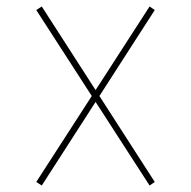

<svg xmlns="http://www.w3.org/2000/svg" viewBox="-20 -587 590 593"><path d="M109 -14 458 -556 442 -567 92 -25ZM442 -14 458 -25 109 -567 92 -556Z"/></svg>

Font: M PLUS Code Latin SemiExpanded Thin
Style: Regular
Weight: 250
Width: 6
Designer: Coji Morishita
Foundry: UNDERFOREST DESIGN
Version: Version 1.002; ttfautohint (v1.8.3)